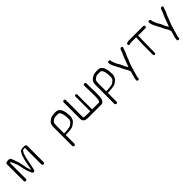

<svg xmlns="http://www.w3.org/2000/svg" viewBox="309 -1876 3389 3389"><g transform="rotate(-45 2004.0 -181.5)"><path d="M95 -22V-422H114.8C115.1 -421.5 116.9 -418.4 118.2 -416C122.3 -408.5 127.4 -397.3 133.1 -382.8C143 -357.3 166 -310.2 172.2 -280.2C178.1 -251.3 183.2 -237.2 187.3 -206.9C192 -173 203.4 -140.4 210.6 -114.9C215.7 -96.8 224.7 -82.3 229.1 -67.9C232.3 -57.5 238.4 -44.2 247.7 -26.7C252.6 -17.3 259.7 -11.5 270.9 -8.4C291.2 -1.7 304.7 -19.4 310.6 -43.8C311 -45.2 311.3 -46.7 311.6 -48.2C312.3 -51.8 315.5 -66 320.8 -89.3C326.5 -114 332.7 -145.7 337.8 -170C341.6 -188 354.7 -260 358.8 -273.2L359.1 -273.9L359.2 -274.7C363.9 -297.7 368.4 -314 372 -322.3C381.4 -343.9 380.6 -358.9 387.1 -368.9C396.1 -382.7 405.2 -398.6 413.1 -414.1C414.4 -414.8 422.4 -416.3 431.4 -419.2C440.7 -422.1 453.4 -421.8 469.2 -421.3C468.9 -415.6 468.8 -409.1 468.8 -403.5V-10.5C468.8 4.5 481.3 17 496.3 17C511.3 17 523.8 4.5 523.8 -10.5V-382.4C523.8 -390.3 524.1 -399.2 524.8 -409.1L524.8 -409.5V-409.8C524.8 -432.2 513.4 -451 489.3 -451H471.3C465.6 -451 458.7 -451.2 450.7 -451.7C430.1 -452.9 406.5 -443.9 395.5 -441.2C375.9 -436.3 369.3 -414.7 365 -406.4C357.2 -391.6 341.1 -371.3 335.9 -345.7C332.4 -328.3 323.2 -307.3 319.5 -291C312.1 -258.3 306.3 -242.7 298.7 -196.8C289.9 -143.8 283.8 -117.9 272.5 -68.7C270.5 -74.3 267.6 -82.4 263.8 -91.1C258 -104.5 249.2 -137.9 244.7 -154.5C241.4 -166.4 232.2 -223.2 228.4 -238.8L223.2 -260.8C221.6 -267.7 220.2 -274.9 219.1 -282.6L219 -283L214.1 -305.5C209 -329.2 203.4 -336.6 195.1 -361.2C180.7 -404.2 179.8 -410 160.6 -454.1C153.2 -469.1 138.5 -477 121.5 -477H89.5C62.4 -477 40 -465.7 40 -440.4V-22.1C40 -7.8 52.5 4 67.5 4C82.5 4 95 -7.8 95 -22ZM311.3 -34C311.3 -34 272.9 142.1 310.6 -31.3C310.9 -32.1 311.1 -33.1 311.3 -34Z M1139 -306.5C1139 -341.1 1143 -364.6 1148.7 -375.9L1149.1 -376.7L1149.4 -377.5C1151.1 -382.7 1158.2 -391.8 1173.1 -402.5C1214.2 -431.9 1210.1 -432 1295 -432C1310.7 -432 1321.2 -430.1 1324.5 -428.6C1343.1 -420.2 1363.1 -376.8 1368.2 -343.6C1372.9 -312.9 1376 -302.2 1376 -257.5V-257.1L1376.1 -256.6C1379.1 -214.4 1369 -186.3 1348.4 -168.5C1330.4 -152.9 1318.2 -140.7 1298.7 -131.8C1281.5 -123.8 1205.2 -113 1174.5 -113H1142.5C1141.3 -113 1140.1 -112.9 1139 -112.8ZM1142.5 -74H1174.5C1180.2 -74 1185.1 -74.2 1191.3 -74.9C1218.5 -75 1253.9 -79 1293.3 -86.7C1318.1 -91.5 1340.4 -103.1 1363.6 -122.8C1383.7 -138 1398.4 -151.2 1406 -163.2C1447.5 -228.6 1425.2 -298.2 1430 -298.2C1430 -331.9 1422 -370.3 1406.4 -413.7C1401.5 -427.4 1391 -441.8 1375.5 -458.2C1357.7 -477.9 1331.8 -487 1300.7 -487H1281.1C1271.4 -487 1259.3 -486.3 1244.6 -484.9L1222.6 -482.9L1222.3 -482.9C1195.4 -478.7 1169.8 -467.8 1146.2 -450.8C1097.7 -417.1 1084 -385.6 1084 -312.3V143.5C1084 158.5 1096.5 171 1111.5 171C1126.5 171 1139 158.5 1139 143.5V-74.2C1140.1 -74 1141.3 -74 1142.5 -74Z M1986.5 -458.5V-404.7L1990.5 -287.1V-243.1C1990.5 -228.6 1990.6 -214.9 1991 -201.9C1991.8 -168.8 1988.9 -156.3 1986.6 -119.7C1985.3 -100.8 1981.2 -86.3 1974.8 -75.9C1967.5 -63.8 1963 -63 1963 -63H1788.4V-431.1C1788.4 -445.3 1777.7 -457 1764.8 -457C1751.9 -457 1741.2 -445.3 1741.2 -431.1V-63H1684.2C1643.8 -63 1613.8 -64.4 1593.7 -67.2C1581.1 -68.9 1576 -75.1 1576 -93.8V-506.5C1576 -521.5 1563.5 -534 1548.5 -534C1533.5 -534 1521 -521.5 1521 -506.5V-91.3C1521 -51.5 1539.9 -26.1 1578.9 -13.8C1591.5 -9 1623.4 -8 1684.2 -8H1963C2012.3 -8 2038.5 -63.7 2041.3 -109.7C2042.7 -132.6 2043.9 -150 2044.9 -161.5C2047.2 -187.7 2045.5 -214.8 2045.5 -241.5V-286.3L2041.5 -404.7V-458.5C2041.5 -473.5 2029 -486 2014 -486C1998.9 -486 1986.5 -473.5 1986.5 -458.5Z M2190 -306.5C2190 -341.1 2194 -364.6 2199.7 -375.9L2200.1 -376.7L2200.4 -377.5C2202.1 -382.7 2209.2 -391.8 2224.1 -402.5C2265.2 -431.9 2261.1 -432 2346 -432C2361.7 -432 2372.2 -430.1 2375.5 -428.6C2394.1 -420.2 2414.1 -376.8 2419.2 -343.6C2423.9 -312.9 2427 -302.2 2427 -257.5V-257.1L2427.1 -256.6C2430.1 -214.4 2420 -186.3 2399.4 -168.5C2381.4 -152.9 2369.2 -140.7 2349.7 -131.8C2332.5 -123.8 2256.2 -113 2225.5 -113H2193.5C2192.3 -113 2191.1 -112.9 2190 -112.8ZM2193.5 -74H2225.5C2231.2 -74 2236.1 -74.2 2242.3 -74.9C2269.5 -75 2304.9 -79 2344.3 -86.7C2369.1 -91.5 2391.4 -103.1 2414.6 -122.8C2434.7 -138 2449.4 -151.2 2457 -163.2C2498.5 -228.6 2476.2 -298.2 2481 -298.2C2481 -331.9 2473 -370.3 2457.4 -413.7C2452.5 -427.4 2442 -441.8 2426.5 -458.2C2408.7 -477.9 2382.8 -487 2351.7 -487H2332.1C2322.4 -487 2310.3 -486.3 2295.6 -484.9L2273.6 -482.9L2273.3 -482.9C2246.4 -478.7 2220.8 -467.8 2197.2 -450.8C2148.7 -417.1 2135 -385.6 2135 -312.3V143.5C2135 158.5 2147.5 171 2162.5 171C2177.5 171 2190 158.5 2190 143.5V-74.2C2191.1 -74 2192.3 -74 2193.5 -74Z M2728.8 148C2742.9 148 2754.5 141.2 2754.5 133V112C2754.5 101.9 2765.7 57.3 2769.2 49.7C2776.8 34 2786.5 -11.4 2791.6 -32.6C2797.5 -37.6 2801 -44.3 2799 -52.4C2803.2 -69.9 2807.4 -80 2817.2 -113.1C2828.8 -150.7 2842.6 -181.3 2855.4 -213.1C2863.5 -233.8 2869.8 -242.1 2875.5 -266.5C2879.4 -282.3 2886.7 -289.8 2892.9 -309.7C2895 -316.5 2900.5 -328 2909.5 -343C2919.2 -361.5 2926.3 -380.7 2930.7 -400.5C2934.6 -415.4 2938.9 -426.8 2942.8 -434C2951.6 -446.6 2953.8 -464.5 2936.4 -474C2919.9 -481.1 2905 -472.3 2897.1 -462.7C2889 -449.8 2882.3 -430.8 2875.6 -404.7C2872.4 -391.1 2850.8 -356.2 2844.5 -336.1C2839.7 -321.9 2825.5 -293.7 2821.1 -275.8C2818.2 -263 2808.1 -240.2 2803.1 -225.9C2794.2 -202.9 2780.4 -169.4 2768.9 -136C2766.7 -139.8 2762.1 -147.4 2760.8 -150.2L2752.4 -162.6C2749.5 -168.8 2745.2 -176.2 2739.4 -185.2C2730.6 -198.8 2712.2 -251.9 2700.3 -271.4C2694.2 -281.3 2689.6 -289.7 2686.6 -296.2L2686.5 -296.5L2674.6 -313.5C2671.5 -320.7 2667 -329.6 2662.5 -337C2654.8 -350.6 2651 -364.1 2643.8 -382L2643.6 -381.6L2643.4 -382C2632.7 -405.7 2627.8 -426.1 2627.8 -443V-442L2627.6 -443C2625.5 -451 2619.1 -463.7 2595.9 -462.5C2576.8 -461.4 2570.3 -449.1 2572.8 -437.2C2572.8 -433.8 2573 -427.8 2573.3 -420.8C2574.1 -399.4 2598.2 -349 2602.1 -338.4C2608.8 -322.8 2618.8 -307.5 2626 -294.5L2637 -271.5C2641.4 -262.7 2646.9 -253.3 2653.9 -242.6C2664.5 -226.2 2679.8 -179.3 2694.4 -157.9C2707.6 -139.8 2713 -125.4 2725.7 -104.5C2731.1 -94.3 2731.3 -88.6 2737.5 -75C2740.3 -68.5 2742 -61.4 2744.7 -51.4C2740.6 -36 2725.4 21.9 2722.2 28C2714.8 42.9 2703 91.3 2703 112V133C2703 141.2 2714.7 148 2728.8 148Z M3277.3 10.5V-99C3277.3 -163.2 3279.4 -224.7 3280.9 -281.8C3281.9 -322.3 3284.4 -349.4 3284.4 -387.3C3284.4 -396.2 3284.5 -402.5 3284.7 -410H3464.3C3479.3 -410 3491.8 -422.5 3491.8 -437.5C3491.8 -452.5 3479.3 -465 3464.3 -465H3271.9C3268.7 -466.2 3265.9 -467 3262.8 -467C3259.5 -467 3256.7 -466.4 3253.4 -465H3088.5C3075.6 -465 3038.4 -455 3038.9 -428.3C3039 -423.5 3040.8 -418.7 3043.7 -414.6C3061.3 -390 3088 -411.8 3089.8 -412.7H3236.1C3236 -407.6 3235.8 -398.3 3235.8 -389.9C3235.8 -376.3 3234.7 -351.5 3232.3 -316C3229.9 -279.6 3228.8 -207.8 3228.8 -99.7V10.5C3228.8 25.5 3239.8 38 3253 38C3266.3 38 3277.3 25.5 3277.3 10.5Z M3737.8 148C3751.9 148 3763.5 141.2 3763.5 133V112C3763.5 101.9 3774.7 57.3 3778.2 49.7C3785.8 34 3795.5 -11.4 3800.6 -32.6C3806.5 -37.6 3810 -44.3 3808 -52.4C3812.2 -69.9 3816.4 -80 3826.2 -113.1C3837.8 -150.7 3851.6 -181.3 3864.4 -213.1C3872.5 -233.8 3878.8 -242.1 3884.5 -266.5C3888.4 -282.3 3895.7 -289.8 3901.9 -309.7C3904 -316.5 3909.5 -328 3918.5 -343C3928.2 -361.5 3935.3 -380.7 3939.7 -400.5C3943.6 -415.4 3947.9 -426.8 3951.8 -434C3960.6 -446.6 3962.8 -464.5 3945.4 -474C3928.9 -481.1 3914 -472.3 3906.1 -462.7C3898 -449.8 3891.3 -430.8 3884.6 -404.7C3881.4 -391.1 3859.8 -356.2 3853.5 -336.1C3848.7 -321.9 3834.5 -293.7 3830.1 -275.8C3827.2 -263 3817.1 -240.2 3812.1 -225.9C3803.2 -202.9 3789.4 -169.4 3777.9 -136C3775.7 -139.8 3771.1 -147.4 3769.8 -150.2L3761.4 -162.6C3758.5 -168.8 3754.2 -176.2 3748.4 -185.2C3739.6 -198.8 3721.2 -251.9 3709.3 -271.4C3703.2 -281.3 3698.6 -289.7 3695.6 -296.2L3695.5 -296.5L3683.6 -313.5C3680.5 -320.7 3676 -329.6 3671.5 -337C3663.8 -350.6 3660 -364.1 3652.8 -382L3652.6 -381.6L3652.4 -382C3641.7 -405.7 3636.8 -426.1 3636.8 -443V-442L3636.6 -443C3634.5 -451 3628.1 -463.7 3604.9 -462.5C3585.8 -461.4 3579.3 -449.1 3581.8 -437.2C3581.8 -433.8 3582 -427.8 3582.3 -420.8C3583.1 -399.4 3607.2 -349 3611.1 -338.4C3617.8 -322.8 3627.8 -307.5 3635 -294.5L3646 -271.5C3650.4 -262.7 3655.9 -253.3 3662.9 -242.6C3673.5 -226.2 3688.8 -179.3 3703.4 -157.9C3716.6 -139.8 3722 -125.4 3734.7 -104.5C3740.1 -94.3 3740.3 -88.6 3746.5 -75C3749.3 -68.5 3751 -61.4 3753.7 -51.4C3749.6 -36 3734.4 21.9 3731.2 28C3723.8 42.9 3712 91.3 3712 112V133C3712 141.2 3723.7 148 3737.8 148Z"/></g></svg>

Font: MewTooHand
Style: BdCond
Weight: 400
Designer: Mew Too, Robert Jablonski
Version: Version 0.77